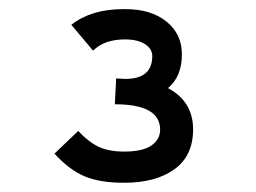

<svg xmlns="http://www.w3.org/2000/svg" viewBox="-20 -767 558 418"><path d="M150.4 -481.9Q172.4 -458 194.6 -447.5Q216.8 -437 250 -437Q290.5 -437 309.6 -450.2Q328.6 -463.4 328.6 -484.9Q328.6 -540 230 -540L232.9 -596.2Q247.6 -595.2 252.9 -595.2Q311.5 -595.2 311.5 -645Q311.5 -660.6 295.7 -670.9Q279.8 -681.2 252 -681.2Q207 -681.2 182.6 -656.7L135.3 -712.9Q178.2 -747.1 248 -747.1H253.4Q309.1 -747.1 342.5 -720Q376 -692.9 376 -648.9Q376 -600.1 345.7 -575.2Q400.4 -545.9 400.4 -485.4Q400.4 -427.7 359.6 -398.4Q318.8 -369.1 250 -369.1Q197.3 -369.1 163.8 -383.3Q130.4 -397.5 98.6 -432.6Z"/></svg>

Font: Fantasque Sans Mono
Style: Regular
Weight: 400
Monospace: yes
Designer: Jany Belluz
Version: Version 1.8.0 ; ttfautohint (v1.8.2)